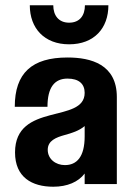

<svg xmlns="http://www.w3.org/2000/svg" viewBox="-20 -698 513 728"><path d="M37 -120C37 -26 101 10 182 10C235 10 277 -8 301 -40V0H423V-330C423 -454 325 -480 236 -480C101 -480 36 -421 36 -293H160C160 -367 187 -400 236 -400C279 -400 301 -380 301 -346C301 -228 37 -312 37 -120ZM226 -72C191 -72 161 -95 161 -130C161 -165 193 -177 225 -186C251 -193 280 -202 301 -220V-181C301 -103 271 -72 226 -72ZM302 -678H391C391 -591 337 -530 242 -530C148 -530 93 -591 93 -678H182C182 -640 202 -612 242 -612C283 -612 302 -640 302 -678Z"/></svg>

Font: Tanklager Original
Style: Regular
Weight: 400
Designer: Ariel Martín Pérez
Foundry: Tunera Type Foundry
Version: Version 1.000;Glyphs 3.3 (3310)